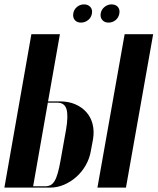

<svg xmlns="http://www.w3.org/2000/svg" viewBox="-36 -855 718 875"><path d="M237 -393Q276 -393 306.5 -380Q337 -367 357.5 -344Q378 -321 386 -289.5Q394 -258 388 -221L378 -167Q372 -132 354.5 -101.5Q337 -71 311.5 -48.5Q286 -26 255.5 -13Q225 0 192 0H-16L107 -699H237L183 -393ZM662 -699 538 0H408L532 -699ZM265 -264Q276 -328 267 -357.5Q258 -387 226 -387H182L115 -6H169Q184 -6 194.5 -11.5Q205 -17 213 -30.5Q221 -44 227.5 -67Q234 -90 240 -124ZM298 -794Q301 -812 315 -823.5Q329 -835 347 -835Q365 -835 375.5 -823.5Q386 -812 383 -794Q380 -775 365.5 -763.5Q351 -752 333 -752Q315 -752 305 -763.5Q295 -775 298 -794ZM423 -794Q426 -812 440.5 -823.5Q455 -835 472 -835Q491 -835 501 -823.5Q511 -812 508 -794Q505 -775 491 -763.5Q477 -752 458 -752Q441 -752 430.5 -763.5Q420 -775 423 -794Z"/></svg>

Font: Moniqa Black Ita Display
Style: Italic
Weight: 900
Italic angle: -10°
Designer: Rajesh Rajput
Foundry: Rajesh Rajput
Version: Version 1.000